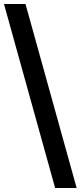

<svg xmlns="http://www.w3.org/2000/svg" viewBox="-20 -828 406 968"><path d="M258 120 0 -808H108.5L366.5 120Z"/></svg>

Font: Encode Sans SmExp Md
Style: Regular
Weight: 500
Width: 6
Designer: Multiple Designers
Foundry: Impallari Type
Version: Version 3.002; ttfautohint (v1.8.3) -l 8 -r 50 -G 200 -x 14 